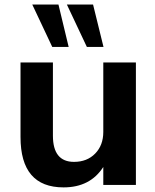

<svg xmlns="http://www.w3.org/2000/svg" viewBox="-20 -814 682 845"><path d="M578.1 -539.1V0H434.6V-79.1Q377 10.7 259.8 10.7Q70.3 10.7 70.3 -210.9V-539.1H212.9V-216.8Q212.9 -101.6 305.7 -101.6Q363.3 -101.6 398.9 -138.2Q434.6 -174.8 434.6 -233.4V-539.1ZM122.1 -793.9H237.3L282.2 -607.4H210ZM274.4 -793.9H389.6L435.5 -607.4H362.3Z"/></svg>

Font: Min Sans Bold
Style: Regular
Weight: 700
Designer: Jinseong-Kim, NotoSansCJK, Nunito
Foundry: Jinseong-Kim
Version: Version 1.400;Glyphs 3.1.2 (3151)